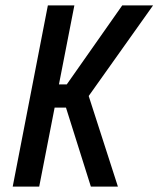

<svg xmlns="http://www.w3.org/2000/svg" viewBox="-20 -690 590 710"><path d="M27 0 157 -670H255L198 -378H227L432 -670H546L308 -335L416 0H316L224 -292H182L125 0Z"/></svg>

Font: Lode Dark
Style: Bold Italic
Weight: 700
Italic angle: -11°
Monospace: yes
Designer: Belleve Invis
Foundry: Belleve Invis
Version: Version 29.2.0; ttfautohint (v1.8.3)